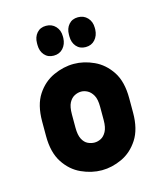

<svg xmlns="http://www.w3.org/2000/svg" viewBox="-90 -630 602 703"><g transform="rotate(-15 210.5 -279.0)"><path d="M149 -448Q127 -448 114 -463Q101 -478 101 -501V-508Q101 -531 114 -546Q127 -561 149 -561Q171 -561 185 -546Q199 -531 199 -508V-501Q198 -478 184.5 -463Q171 -448 149 -448ZM270 -448Q248 -448 235 -463Q222 -478 222 -501V-508Q222 -531 235 -546Q248 -561 270 -561Q292 -561 306 -546Q320 -531 320 -508V-501Q319 -478 305.5 -463Q292 -448 270 -448ZM211 3Q172 3 133.5 -14.5Q95 -32 70 -70.5Q45 -109 45 -171V-226Q45 -289 70 -327Q95 -365 133.5 -382.5Q172 -400 211 -400Q249 -400 287 -382.5Q325 -365 350 -327Q375 -289 375 -226V-171Q375 -109 350 -70.5Q325 -32 287 -14.5Q249 3 211 3ZM211 -102Q223 -102 235 -108Q247 -114 255.5 -129.5Q264 -145 264 -173V-223Q264 -252 255.5 -267Q247 -282 235 -288.5Q223 -295 211 -295Q198 -295 185.5 -288.5Q173 -282 165 -267Q157 -252 157 -223V-173Q157 -145 165 -129.5Q173 -114 185.5 -108Q198 -102 211 -102Z"/></g></svg>

Font: Beiruti
Style: Bold
Weight: 700
Designer: Arlette Boutros
Foundry: Boutros
Version: Version 1.41